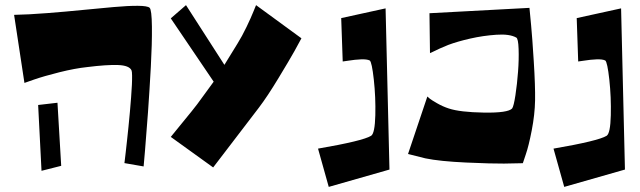

<svg xmlns="http://www.w3.org/2000/svg" viewBox="-20 -670 2508 752"><path d="M35.2 -611.8Q90.3 -612.8 165.3 -618.7Q240.2 -624.5 303 -630.9Q365.7 -637.2 424.1 -642.3Q482.4 -647.5 520 -647.2Q557.6 -647 565.9 -639.6Q574.2 -632.3 575 -565.7Q575.7 -499 570.8 -408.9Q565.9 -318.8 559.6 -230Q553.2 -141.1 547.9 -79.6L542.5 -18.1L467.3 -31.2Q467.8 -35.6 468.8 -43Q469.7 -50.3 472.4 -73.5Q475.1 -96.7 477.5 -119.4Q480 -142.1 483.2 -173.3Q486.3 -204.6 488.8 -231.9Q491.2 -259.3 493.4 -287.8Q495.6 -316.4 496.6 -337.6Q497.6 -358.9 497.3 -374.5Q497.1 -390.1 495.1 -394.5Q486.3 -413.6 442.6 -415.3Q398.9 -417 320.8 -407.2Q273.9 -402.3 212.6 -387Q151.4 -371.6 113.3 -358.4L75.7 -345.2ZM142.6 -1 129.4 -258.8 205.1 -267.6 219.7 -20.5Z M816.9 -350.1 648.9 -598.1 708.5 -649.9 858.9 -416 910.6 -500Q927.7 -527.3 945.8 -564.9Q963.9 -602.5 973.1 -626L982.9 -649.9L1160.6 -520Q1150.4 -500.5 1132.8 -469Q1115.2 -437.5 1071 -364.5Q1026.9 -291.5 993.7 -248L814.9 -14.2L648.9 -133.8Q694.3 -189.9 730.5 -233.9Q751 -258.8 778.1 -296.9Q805.2 -335 816.9 -350.1Z M1316.4 -599.1 1490.2 -637.2 1505.4 -5.9 1267.6 62 1225.6 -87.9Q1401.4 -118.2 1433.6 -138.2Q1448.2 -147.5 1450 -218.5Q1451.7 -289.6 1444.1 -358.2Q1436.5 -426.8 1428.2 -433.1Q1417 -438.5 1393.6 -437.5Q1370.1 -436.5 1346.2 -432.6L1322.3 -429.2Z M2053.7 -639.2Q2056.2 -612.8 2060.3 -569.8Q2064.5 -526.9 2070.6 -429.7Q2076.7 -332.5 2075.7 -276.9Q2074.7 -221.2 2062.7 -159.7Q2050.8 -98.1 2039.1 -64.5L2027.8 -30.8Q1999.5 -29.8 1953.9 -29.3Q1908.2 -28.8 1805.4 -33.4Q1702.6 -38.1 1646 -49.8L1578.1 -66.9L1653.8 -292Q1657.2 -288.6 1663.6 -283.4Q1669.9 -278.3 1691.9 -265.6Q1713.9 -252.9 1737.8 -245.1Q1781.7 -230.5 1875.5 -229Q1969.2 -227.5 1985.8 -245.1Q1992.2 -253.9 1998.8 -297.4Q2005.4 -340.8 2009 -389.2Q2012.7 -437.5 2011.2 -478.3Q2009.8 -519 2002 -522.9Q1975.6 -537.6 1923.6 -533.9Q1871.6 -530.3 1822 -519Q1772.5 -507.8 1735.8 -494.1Q1720.7 -488.3 1702.9 -480.2Q1685.1 -472.2 1674.8 -466.8L1664.1 -461.9L1662.1 -618.2Z M2238.8 -599.1 2412.6 -637.2 2427.7 -5.9 2189.9 62 2147.9 -87.9Q2323.7 -118.2 2356 -138.2Q2370.6 -147.5 2372.3 -218.5Q2374 -289.6 2366.5 -358.2Q2358.9 -426.8 2350.6 -433.1Q2339.4 -438.5 2315.9 -437.5Q2292.5 -436.5 2268.6 -432.6L2244.6 -429.2Z"/></svg>

Font: Some Time Later
Style: Regular
Weight: 400
Version: Version 003.300